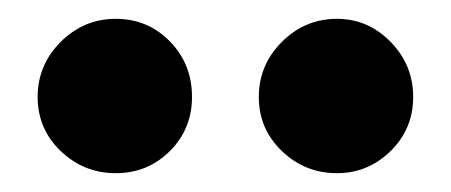

<svg xmlns="http://www.w3.org/2000/svg" viewBox="-20 -750 479 204"><path d="M20 -647Q20 -681 44.5 -705.5Q69 -730 103 -730Q137 -730 160.5 -706Q184 -682 184 -647Q184 -613 160.5 -589.5Q137 -566 103 -566Q69 -566 44.5 -589.5Q20 -613 20 -647ZM255 -647Q255 -681 279.5 -705.5Q304 -730 338 -730Q371 -730 395 -705.5Q419 -681 419 -647Q419 -613 395 -589.5Q371 -566 338 -566Q304 -566 279.5 -589.5Q255 -613 255 -647Z"/></svg>

Font: Prompt ExtraBold
Style: Regular
Weight: 800
Designer: Katatrad Team
Foundry: CadsonDemak
Version: Version 1.001